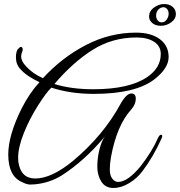

<svg xmlns="http://www.w3.org/2000/svg" viewBox="-20 -869 893 953"><path d="M817 -797Q818 -813 810 -823.5Q802 -834 789 -833Q776 -832 766 -821.5Q756 -811 755 -795Q754 -779 762 -768.5Q770 -758 783 -758Q796 -758 805.5 -769.5Q815 -781 817 -797ZM831 -759Q807 -741 779 -741Q751 -741 735.5 -755Q720 -769 720 -787Q720 -813 742 -830Q768 -849 794.5 -849Q821 -849 837 -835Q853 -821 853 -798.5Q853 -776 831 -759ZM632 -405Q654 -405 654 -379Q654 -351 631 -325Q560 -247 531 -90Q525 -57 525 -27.5Q525 2 537.5 18Q550 34 566 34Q614 34 678 -44Q735 -117 765 -186Q773 -202 781 -200Q789 -198 782 -182Q741 -91 689 -22Q662 15 622 39.5Q582 64 542.5 64Q503 64 483 32.5Q463 1 463 -42Q463 -85 473.5 -127Q484 -169 501 -192Q400 -71 286 2Q226 39 153 46Q146 47 129.5 47Q113 47 90 35Q21 6 21 -102Q21 -198 88 -332Q127 -408 176 -461Q112 -491 82 -525Q59 -549 59 -584Q59 -619 73 -629Q83 -642 91 -632Q95 -624 90 -612Q85 -600 85 -589Q85 -565 110 -539Q143 -503 193 -481Q288 -584 406.5 -645.5Q525 -707 655 -707Q730 -707 773.5 -674.5Q817 -642 817 -586Q817 -530 746 -475Q652 -403 445 -403Q330 -403 235 -434Q211 -412 169 -346Q127 -280 98.5 -209Q70 -138 70 -86Q70 -75 71 -66Q83 17 155 17Q236 17 343 -71Q493 -197 577 -351Q607 -405 632 -405ZM778 -601Q778 -640 745 -661.5Q712 -683 658 -683Q537 -683 439 -621Q341 -559 250 -452Q334 -426 443 -426Q621 -426 710 -486Q778 -532 778 -601Z"/></svg>

Font: Great Vibes
Style: Regular
Weight: 400
Designer: Robert E. Leuschke
Foundry: Robert E. Leuschke
Version: Version 1.001